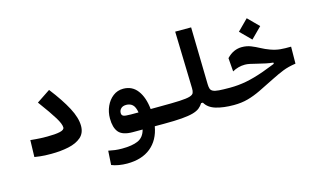

<svg xmlns="http://www.w3.org/2000/svg" viewBox="-105 -1005 2555 1557"><g transform="rotate(-15 1172.0 -226.5)"><path d="M218.8 3.9Q188.5 3.9 167 2.9Q145.5 2 125.5 -0.5Q105.5 -2.9 79.6 -6.8L83.5 -147.9Q108.9 -145.5 128.7 -143.8Q148.4 -142.1 170.7 -141.1Q192.9 -140.1 223.6 -140.1Q292.5 -140.1 330.6 -148.7Q368.7 -157.2 368.7 -178.2Q368.7 -207 334.7 -262.9Q300.8 -318.8 221.7 -425.8L335.4 -501.5Q419.9 -392.6 465.3 -306.6Q510.7 -220.7 510.7 -152.8Q510.7 -92.8 471.2 -58.6Q431.6 -24.4 365.5 -10.3Q299.3 3.9 218.8 3.9Z M793.9 239.3Q759.3 239.3 724.4 233.4Q689.5 227.5 664.1 216.8L671.4 98.6Q700.2 104.5 726.3 107.9Q752.4 111.3 785.2 111.3Q870.6 111.3 919.9 89.4Q969.2 67.4 985.4 4.9H902.8Q817.4 4.9 784.9 -34.2Q752.4 -73.2 752.4 -149.9Q752.4 -204.1 773.4 -251Q794.4 -297.9 831.8 -326.7Q869.1 -355.5 918 -355.5Q993.2 -355.5 1037.1 -296.9Q1081.1 -238.3 1091.3 -138.7L1171.9 -139.2Q1194.3 -139.2 1203.9 -118.7Q1213.4 -98.1 1213.4 -67.4Q1213.4 -35.6 1201.2 -15.4Q1189 4.9 1167 4.9H1087.4Q1067.9 116.7 992.7 178Q917.5 239.3 793.9 239.3ZM989.3 -137.7Q981 -185.5 960.4 -204.1Q939.9 -222.7 908.2 -222.7Q878.9 -222.7 863.5 -207.3Q848.1 -191.9 848.1 -169.9Q848.1 -152.3 861.6 -145Q875 -137.7 924.3 -137.7Q933.1 -137.7 941.4 -137.7Q949.7 -137.7 958 -137.7Q965.8 -137.7 973.4 -137.7Q981 -137.7 989.3 -137.7Z M1166 4.9Q1151.9 4.9 1144.8 -12.5Q1137.7 -29.8 1137.7 -70.8Q1137.7 -110.4 1147.5 -124.8Q1157.2 -139.2 1171.9 -139.2Q1276.4 -139.2 1335.2 -142.1Q1394 -145 1420.7 -153.1Q1447.3 -161.1 1453.6 -176Q1460 -190.9 1459 -214.8L1445.8 -693.4H1579.6L1589.8 -214.4Q1590.3 -190.4 1595.2 -175.5Q1600.1 -160.6 1616.2 -152.6Q1632.3 -144.5 1666 -141.8Q1699.7 -139.2 1757.8 -139.2Q1794.4 -139.2 1794.4 -75.7Q1794.4 -34.2 1782 -14.6Q1769.5 4.9 1752 4.9Q1665.5 4.9 1603 -13.7Q1540.5 -32.2 1513.7 -79.1H1499Q1485.8 -57.1 1465.6 -41Q1445.3 -24.9 1409.7 -14.9Q1374 -4.9 1315.2 0Q1256.3 4.9 1166 4.9Z M1752 4.9Q1739.3 4.9 1731.4 -12.9Q1723.6 -30.8 1723.6 -72.3Q1723.6 -111.3 1733.4 -125.2Q1743.2 -139.2 1759.3 -139.2Q1827.6 -139.2 1895.3 -152.1Q1962.9 -165 2046.9 -194.8Q2076.7 -205.6 2101.8 -215.6Q2127 -225.6 2150.4 -234.4V-245.1Q2121.6 -247.6 2088.9 -254.4Q2056.2 -261.2 2019.5 -270.5Q1985.4 -279.3 1963.1 -283.9Q1940.9 -288.6 1921.9 -288.6Q1866.2 -288.6 1816.4 -260.3L1807.6 -374Q1836.4 -404.3 1868.2 -418.5Q1899.9 -432.6 1934.1 -432.6Q1975.1 -432.6 2010 -418.7Q2044.9 -404.8 2078.6 -386.5Q2112.3 -368.2 2149.9 -354.5Q2194.8 -338.4 2232.2 -335Q2269.5 -331.5 2322.3 -332.5L2320.8 -190.4Q2258.8 -181.2 2213.1 -163.1Q2167.5 -145 2114.7 -118.2Q2038.6 -79.6 1981.2 -52Q1923.8 -24.4 1870.4 -9.8Q1816.9 4.9 1752 4.9ZM2034.2 -469.2 1944.8 -558.6 2034.2 -648.4 2123.5 -558.6Z"/></g></svg>

Font: Cascadia Code PL
Style: Bold
Weight: 700
Monospace: yes
Designer: Aaron Bell
Foundry: Saja Typeworks
Version: Version 2404.023; ttfautohint (v1.8.4)